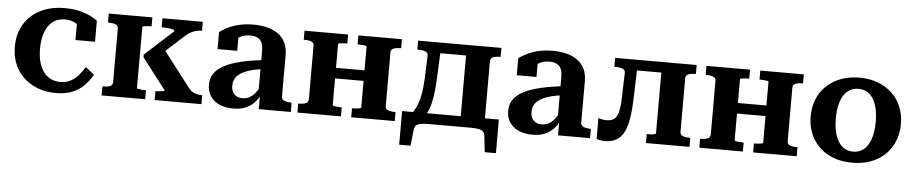

<svg xmlns="http://www.w3.org/2000/svg" viewBox="-40 -786 5683 1194"><g transform="rotate(5 2801.5 -188.5)"><path d="M337 -61Q376 -61 404 -77.5Q432 -94 452.5 -119Q473 -144 487 -167L541 -124Q520 -86 490 -55.5Q460 -25 417.5 -7.5Q375 10 316 10Q234 10 171 -23Q108 -56 72 -115.5Q36 -175 36 -256Q36 -337 72.5 -396.5Q109 -456 173.5 -488.5Q238 -521 325 -521Q380 -521 421.5 -510Q463 -499 490.5 -485Q518 -471 530 -460V-329H408V-452Q421 -450 429.5 -444.5Q438 -439 442 -430.5Q446 -422 446 -412.5Q446 -403 441 -394Q427 -419 398 -435Q369 -451 332 -451Q287 -451 256 -427Q225 -403 209 -359Q193 -315 193 -256Q193 -211 202.5 -175Q212 -139 230.5 -113.5Q249 -88 276 -74.5Q303 -61 337 -61Z M664 -88V-423Q664 -442 646.5 -448.5Q629 -455 601 -455H600V-511H872V-455H869Q859 -455 846 -454Q833 -453 824 -451.5Q815 -450 815 -446V-65Q815 -62 824 -60Q833 -58 846 -57Q859 -56 869 -56H872V0H600V-56H601Q629 -56 646.5 -62.5Q664 -69 664 -88ZM1223 0H931V-56H934Q944 -56 957 -57Q970 -58 979 -60Q988 -62 988 -65L839 -259V-276L1016 -437Q1016 -445 1003 -448.5Q990 -452 972.5 -453.5Q955 -455 941 -455H935V-511H1187V-455H1186Q1166 -455 1147.5 -450Q1129 -445 1112.5 -435Q1096 -425 1081 -411L926 -270L951 -336L1139 -91Q1150 -77 1163 -69.5Q1176 -62 1190.5 -59Q1205 -56 1221 -56H1223Z M1594 -308 1593 -251Q1554 -247 1523 -239.5Q1492 -232 1469.5 -221.5Q1447 -211 1432.5 -198Q1418 -185 1411 -168Q1404 -151 1404 -131Q1404 -108 1412.5 -92Q1421 -76 1437 -67.5Q1453 -59 1474 -59Q1501 -59 1523 -73Q1545 -87 1562 -112.5Q1579 -138 1592 -173L1593 -103Q1578 -68 1554.5 -42.5Q1531 -17 1498 -3.5Q1465 10 1423 10Q1374 10 1337.5 -5.5Q1301 -21 1280 -51.5Q1259 -82 1259 -125Q1259 -167 1280.5 -197Q1302 -227 1344 -248.5Q1386 -270 1448.5 -284.5Q1511 -299 1594 -308ZM1581 0V-101H1570V-363Q1570 -396 1560.5 -415.5Q1551 -435 1533 -443.5Q1515 -452 1488 -452Q1448 -452 1421.5 -435Q1395 -418 1380 -394Q1374 -404 1374 -413.5Q1374 -423 1379.5 -431.5Q1385 -440 1394.5 -446Q1404 -452 1416 -455V-350H1293V-456Q1308 -468 1336 -483Q1364 -498 1406 -509.5Q1448 -521 1503 -521Q1548 -521 1587 -511.5Q1626 -502 1655.5 -481.5Q1685 -461 1701.5 -428.5Q1718 -396 1718 -350V-90Q1718 -79 1725.5 -72Q1733 -65 1746.5 -62Q1760 -59 1778 -58L1781 -57V0Z M1886 -88V-423Q1886 -442 1868.5 -448.5Q1851 -455 1823 -455H1822V-511H2094V-455H2091Q2081 -455 2068 -454Q2055 -453 2046 -451.5Q2037 -450 2037 -446V-65Q2037 -62 2046 -60Q2055 -58 2068 -57Q2081 -56 2091 -56H2094V0H1822V-56H1823Q1851 -56 1868.5 -62.5Q1886 -69 1886 -88ZM2215 -65V-446Q2215 -450 2205.5 -451.5Q2196 -453 2183.5 -454Q2171 -455 2160 -455H2158V-511H2430V-455H2429Q2402 -455 2384 -448.5Q2366 -442 2366 -423V-88Q2366 -69 2384 -62.5Q2402 -56 2429 -56H2430V0H2158V-56H2160Q2171 -56 2183.5 -57Q2196 -58 2205.5 -60Q2215 -62 2215 -65ZM1984 -232V-298H2275V-232Z M2836 -12V-511H3051V-455H3049Q3031 -455 3017 -452.5Q3003 -450 2995 -443Q2987 -436 2987 -423V-12ZM2640 -445V-511H2904V-445ZM2993 43Q2991 25 2981 16Q2971 7 2951.5 3.5Q2932 0 2901 0H2644Q2613 0 2593 3.5Q2573 7 2563.5 16Q2554 25 2552 43L2541 144H2470V-66H3074V144H3004ZM2593 -286 2598 -422Q2599 -441 2582 -448Q2565 -455 2538 -455H2531V-511H2678L2668 -283Q2665 -220 2658 -174.5Q2651 -129 2639 -96.5Q2627 -64 2607 -41H2521Q2544 -71 2559 -103.5Q2574 -136 2582 -179.5Q2590 -223 2593 -286Z M3462 -308 3461 -251Q3422 -247 3391 -239.5Q3360 -232 3337.5 -221.5Q3315 -211 3300.5 -198Q3286 -185 3279 -168Q3272 -151 3272 -131Q3272 -108 3280.5 -92Q3289 -76 3305 -67.5Q3321 -59 3342 -59Q3369 -59 3391 -73Q3413 -87 3430 -112.5Q3447 -138 3460 -173L3461 -103Q3446 -68 3422.5 -42.5Q3399 -17 3366 -3.5Q3333 10 3291 10Q3242 10 3205.5 -5.5Q3169 -21 3148 -51.5Q3127 -82 3127 -125Q3127 -167 3148.5 -197Q3170 -227 3212 -248.5Q3254 -270 3316.5 -284.5Q3379 -299 3462 -308ZM3449 0V-101H3438V-363Q3438 -396 3428.5 -415.5Q3419 -435 3401 -443.5Q3383 -452 3356 -452Q3316 -452 3289.5 -435Q3263 -418 3248 -394Q3242 -404 3242 -413.5Q3242 -423 3247.5 -431.5Q3253 -440 3262.5 -446Q3272 -452 3284 -455V-350H3161V-456Q3176 -468 3204 -483Q3232 -498 3274 -509.5Q3316 -521 3371 -521Q3416 -521 3455 -511.5Q3494 -502 3523.5 -481.5Q3553 -461 3569.5 -428.5Q3586 -396 3586 -350V-90Q3586 -79 3593.5 -72Q3601 -65 3614.5 -62Q3628 -59 3646 -58L3649 -57V0Z M3824 -267 3829 -422Q3830 -441 3813 -448Q3796 -455 3769 -455H3761V-511H3905L3897 -260Q3894 -165 3878 -105Q3862 -45 3829 -17.5Q3796 10 3744 10Q3728 10 3713 7.5Q3698 5 3690 0V-130Q3695 -127 3709.5 -123.5Q3724 -120 3742 -120Q3771 -120 3788.5 -133.5Q3806 -147 3814.5 -179.5Q3823 -212 3824 -267ZM4055 -65V-511H4270V-455H4268Q4242 -455 4224 -448.5Q4206 -442 4206 -423V-88Q4206 -69 4224 -62.5Q4242 -56 4268 -56H4270V0H3998V-56H4000Q4011 -56 4023.5 -56.5Q4036 -57 4045.5 -59.5Q4055 -62 4055 -65ZM3859 -445V-511H4123V-445Z M4395 -88V-423Q4395 -442 4377.5 -448.5Q4360 -455 4332 -455H4331V-511H4603V-455H4600Q4590 -455 4577 -454Q4564 -453 4555 -451.5Q4546 -450 4546 -446V-65Q4546 -62 4555 -60Q4564 -58 4577 -57Q4590 -56 4600 -56H4603V0H4331V-56H4332Q4360 -56 4377.5 -62.5Q4395 -69 4395 -88ZM4724 -65V-446Q4724 -450 4714.5 -451.5Q4705 -453 4692.5 -454Q4680 -455 4669 -455H4667V-511H4939V-455H4938Q4911 -455 4893 -448.5Q4875 -442 4875 -423V-88Q4875 -69 4893 -62.5Q4911 -56 4938 -56H4939V0H4667V-56H4669Q4680 -56 4692.5 -57Q4705 -58 4714.5 -60Q4724 -62 4724 -65ZM4493 -232V-298H4784V-232Z M5567 -255Q5567 -178 5532 -117.5Q5497 -57 5433.5 -23.5Q5370 10 5286 10Q5201 10 5137.5 -23.5Q5074 -57 5039 -117.5Q5004 -178 5004 -255Q5004 -314 5024 -363Q5044 -412 5081.5 -447Q5119 -482 5170.5 -501.5Q5222 -521 5286 -521Q5349 -521 5400.5 -501.5Q5452 -482 5489.5 -447Q5527 -412 5547 -363Q5567 -314 5567 -255ZM5161 -255Q5161 -193 5176 -149Q5191 -105 5218.5 -82Q5246 -59 5286 -59Q5325 -59 5352.5 -82Q5380 -105 5395 -149Q5410 -193 5410 -255Q5410 -319 5395 -362.5Q5380 -406 5352.5 -428.5Q5325 -451 5286 -451Q5246 -451 5218.5 -428.5Q5191 -406 5176 -362.5Q5161 -319 5161 -255Z"/></g></svg>

Font: Roboto Serif 28pt SemiBold
Style: Regular
Weight: 600
Designer: Greg Gazdowicz
Foundry: Commercial Type
Version: Version 1.008